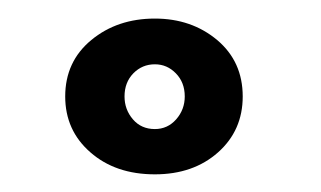

<svg xmlns="http://www.w3.org/2000/svg" viewBox="-20 -724 354 212"><path d="M52 -617.5Q52 -656 80.8 -679.8Q109.5 -703.5 151 -703.5Q191.5 -703.5 219.8 -679.8Q248 -656 248 -617.5Q248 -580 220.8 -555.8Q193.5 -531.5 151 -531.5Q107.5 -531.5 79.8 -555.8Q52 -580 52 -617.5ZM117.5 -617.5Q117.5 -603 126.8 -592.2Q136 -581.5 151 -581.5Q165 -581.5 174.5 -592.2Q184 -603 184 -617.5Q184 -633 174.2 -643Q164.5 -653 151 -653Q137 -653 127.2 -643Q117.5 -633 117.5 -617.5Z"/></svg>

Font: League Spartan Thin ExtraBold
Style: Regular
Weight: 800
Version: Version 2.002